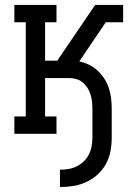

<svg xmlns="http://www.w3.org/2000/svg" viewBox="-20 -540 540 775"><path d="M222 215V145Q240 145 257.5 142Q275 139 290.5 131Q306 123 318.5 111Q331 99 339 83Q347 67 350 50Q353 33 353 15V-100Q353 -115 351.5 -129.5Q350 -144 345.5 -158.5Q341 -173 333 -185.5Q325 -198 313.5 -207.5Q302 -217 287.5 -221Q273 -225 258 -225H162V-70H208V0H38V-70H84V-450H38V-520H208V-450H162V-295H211L364 -520H477V-450H407L300 -292Q320 -288 339.5 -278.5Q359 -269 374.5 -254.5Q390 -240 401.5 -222Q413 -204 419.5 -184Q426 -164 428.5 -142.5Q431 -121 431 -100V15Q431 42 426 69.5Q421 97 408 121Q395 145 374.5 164Q354 183 329 194.5Q304 206 277 210.5Q250 215 222 215Z"/></svg>

Font: Iosevka Curly Slab
Style: Regular
Weight: 400
Monospace: yes
Designer: Belleve Invis
Foundry: Belleve Invis
Version: Version 22.1.2; ttfautohint (v1.8.4)